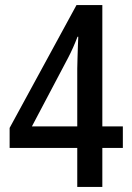

<svg xmlns="http://www.w3.org/2000/svg" viewBox="-20 -789 520 758"><path d="M285 -51V-205H18V-284L282 -769H384V-290H465V-205H384V-51ZM106 -290H285V-518Q285 -535 286 -559.5Q287 -584 287.5 -607Q288 -630 289 -644H286Q269 -599 249 -561Z"/></svg>

Font: Noto Sans Tamil UI Condensed Medium
Style: Regular
Weight: 500
Width: 3
Designer: Jelle Bosma - Monotype Design Team
Foundry: Monotype Imaging Inc.
Version: Version 2.004; ttfautohint (v1.8.4.7-5d5b)